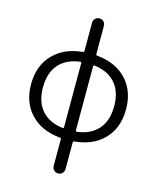

<svg xmlns="http://www.w3.org/2000/svg" viewBox="-139 -867 951 1160"><g transform="rotate(15 337.0 -287.0)"><path d="M374 -558.6Q374 -551.8 381.8 -550.8Q498 -540 564.5 -470.7Q633.8 -398.4 633.8 -282.2Q633.8 -166 564.5 -94.7Q498 -25.4 381.8 -14.6Q374 -13.7 374 -5.9V160.2Q374 175.8 363.3 186.5Q352.5 197.3 336.9 197.3Q321.3 197.3 310.5 186.5Q299.8 175.8 299.8 160.2V-5.9Q299.8 -13.7 292 -14.6Q175.8 -25.4 109.4 -94.7Q40 -166 40 -282.2Q40 -398.4 109.4 -469.7Q175.8 -539.1 292 -550.8Q299.8 -551.8 299.8 -558.6V-735.4Q299.8 -751 310.5 -761.7Q321.3 -772.5 336.9 -772.5Q352.5 -772.5 363.3 -761.7Q374 -751 374 -735.4ZM374 -82Q374 -75.2 379.9 -75.2Q380.9 -75.2 380.9 -75.2Q464.8 -85 511.7 -136.7Q559.6 -190.4 559.6 -282.2Q559.6 -374 511.7 -427.7Q464.8 -479.5 380.9 -489.3Q380.9 -489.3 379.9 -489.3Q374 -489.3 374 -482.4ZM299.8 -482.4Q299.8 -489.3 293.9 -489.3Q293 -489.3 293 -489.3Q209 -479.5 162.1 -427.7Q114.3 -374 114.3 -282.2Q114.3 -190.4 162.1 -136.7Q209 -85 293 -75.2Q293 -75.2 293.9 -75.2Q299.8 -75.2 299.8 -82Z"/></g></svg>

Font: Gen Jyuu Gothic P Normal
Style: Regular
Weight: 300
Designer: [Source Han Sans]
Ryoko NISHIZUKA  (kana & ideographs); Paul D. Hunt (Latin, Greek & Cyrillic); Wenlong ZHANG  (bopomofo
Version: Version 1.002.20150607